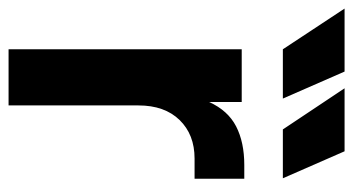

<svg xmlns="http://www.w3.org/2000/svg" viewBox="-242 -616 824 448"><g transform="rotate(90 170.0 -392.0)"><path d="M61 -544H184V-468Q204 -512 241 -531Q278 -550 331 -550H363V-434H316Q260 -434 226 -399Q192 -364 192 -303V0H61ZM152 -784H299L362 -640H248ZM113 -784 176 -640H61L-34 -784Z"/></g></svg>

Font: Eudoxus Sans
Style: Bold
Weight: 700
Designer: Stijn de Vries
Foundry: tokotype
Version: Version 2.005